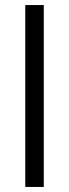

<svg xmlns="http://www.w3.org/2000/svg" viewBox="-20 -740 274 760"><path d="M80 -720H153.3V0H80Z"/></svg>

Font: Tap Sans
Style: Regular
Weight: 400
Designer: Tap Payments
Foundry: Tap Payments
Version: Version 1.001;Glyphs 3.1.2 (3151)